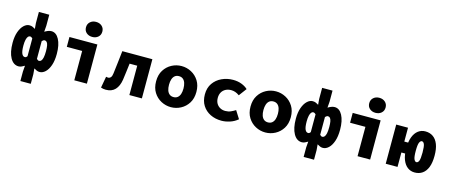

<svg xmlns="http://www.w3.org/2000/svg" viewBox="-54 -1469 5509 2357"><g transform="rotate(15 2700.0 -291.0)"><path d="M234 180V59L240 -16Q223 -6 204 3Q185 12 165 12Q99 12 59.5 -58Q20 -128 20 -249Q20 -330 41 -388.5Q62 -447 95.5 -478.5Q129 -510 165 -510Q190 -510 207 -502Q224 -494 240 -484L234 -557V-698H366V-557L360 -480Q379 -492 401 -501Q423 -510 445 -510Q506 -510 543 -441Q580 -372 580 -257Q580 -171 559 -111Q538 -51 504 -19.5Q470 12 432 12Q412 12 395 4.5Q378 -3 360 -14L366 59V180ZM210 -118Q220 -118 226.5 -122.5Q233 -127 240 -137V-363Q233 -371 224.5 -375.5Q216 -380 206 -380Q194 -380 182.5 -367Q171 -354 164 -325Q157 -296 157 -251Q157 -181 171 -149.5Q185 -118 210 -118ZM390 -118Q406 -118 418 -131.5Q430 -145 436.5 -175Q443 -205 443 -255Q443 -298 438 -325.5Q433 -353 422 -366.5Q411 -380 394 -380Q385 -380 377 -375Q369 -370 360 -361V-135Q368 -127 375.5 -122.5Q383 -118 390 -118Z M871 0V-373H676V-498H1031V0ZM945 -571Q900 -571 870.5 -597Q841 -623 841 -666Q841 -709 870.5 -735.5Q900 -762 945 -762Q990 -762 1019.5 -735.5Q1049 -709 1049 -666Q1049 -623 1019.5 -597Q990 -571 945 -571Z M1273 12Q1255 12 1240 9Q1225 6 1211 1L1237 -143Q1243 -142 1249.5 -140.5Q1256 -139 1263 -139Q1282 -139 1296 -154.5Q1310 -170 1314 -207Q1324 -279 1331.5 -352Q1339 -425 1348 -498H1730V0H1571V-373H1474Q1467 -322 1461 -268Q1455 -214 1447 -162Q1434 -79 1391.5 -33.5Q1349 12 1273 12Z M2100 12Q2034 12 1975.5 -19Q1917 -50 1880.5 -108Q1844 -166 1844 -249Q1844 -332 1880.5 -390Q1917 -448 1975.5 -479Q2034 -510 2100 -510Q2166 -510 2224.5 -479Q2283 -448 2319.5 -390Q2356 -332 2356 -249Q2356 -166 2319.5 -108Q2283 -50 2224.5 -19Q2166 12 2100 12ZM2100 -116Q2131 -116 2151.5 -132.5Q2172 -149 2182 -178.5Q2192 -208 2192 -249Q2192 -289 2182 -319Q2172 -349 2151.5 -365.5Q2131 -382 2100 -382Q2069 -382 2048.5 -365.5Q2028 -349 2018 -319Q2008 -289 2008 -249Q2008 -208 2018 -178.5Q2028 -149 2048.5 -132.5Q2069 -116 2100 -116Z M2743 12Q2664 12 2601 -19Q2538 -50 2501 -108Q2464 -166 2464 -249Q2464 -332 2504.5 -390Q2545 -448 2611.5 -479Q2678 -510 2754 -510Q2814 -510 2862.5 -491.5Q2911 -473 2942 -443L2869 -345Q2841 -365 2815.5 -373.5Q2790 -382 2764 -382Q2724 -382 2693 -365.5Q2662 -349 2645 -319Q2628 -289 2628 -249Q2628 -208 2644.5 -178.5Q2661 -149 2690.5 -132.5Q2720 -116 2758 -116Q2796 -116 2827.5 -130Q2859 -144 2885 -161L2948 -61Q2903 -23 2848 -5.5Q2793 12 2743 12Z M3300 12Q3234 12 3175.5 -19Q3117 -50 3080.5 -108Q3044 -166 3044 -249Q3044 -332 3080.5 -390Q3117 -448 3175.5 -479Q3234 -510 3300 -510Q3366 -510 3424.5 -479Q3483 -448 3519.5 -390Q3556 -332 3556 -249Q3556 -166 3519.5 -108Q3483 -50 3424.5 -19Q3366 12 3300 12ZM3300 -116Q3331 -116 3351.5 -132.5Q3372 -149 3382 -178.5Q3392 -208 3392 -249Q3392 -289 3382 -319Q3372 -349 3351.5 -365.5Q3331 -382 3300 -382Q3269 -382 3248.5 -365.5Q3228 -349 3218 -319Q3208 -289 3208 -249Q3208 -208 3218 -178.5Q3228 -149 3248.5 -132.5Q3269 -116 3300 -116Z M3834 180V59L3840 -16Q3823 -6 3804 3Q3785 12 3765 12Q3699 12 3659.5 -58Q3620 -128 3620 -249Q3620 -330 3641 -388.5Q3662 -447 3695.5 -478.5Q3729 -510 3765 -510Q3790 -510 3807 -502Q3824 -494 3840 -484L3834 -557V-698H3966V-557L3960 -480Q3979 -492 4001 -501Q4023 -510 4045 -510Q4106 -510 4143 -441Q4180 -372 4180 -257Q4180 -171 4159 -111Q4138 -51 4104 -19.5Q4070 12 4032 12Q4012 12 3995 4.5Q3978 -3 3960 -14L3966 59V180ZM3810 -118Q3820 -118 3826.5 -122.5Q3833 -127 3840 -137V-363Q3833 -371 3824.5 -375.5Q3816 -380 3806 -380Q3794 -380 3782.5 -367Q3771 -354 3764 -325Q3757 -296 3757 -251Q3757 -181 3771 -149.5Q3785 -118 3810 -118ZM3990 -118Q4006 -118 4018 -131.5Q4030 -145 4036.5 -175Q4043 -205 4043 -255Q4043 -298 4038 -325.5Q4033 -353 4022 -366.5Q4011 -380 3994 -380Q3985 -380 3977 -375Q3969 -370 3960 -361V-135Q3968 -127 3975.5 -122.5Q3983 -118 3990 -118Z M4471 0V-373H4276V-498H4631V0ZM4545 -571Q4500 -571 4470.5 -597Q4441 -623 4441 -666Q4441 -709 4470.5 -735.5Q4500 -762 4545 -762Q4590 -762 4619.5 -735.5Q4649 -709 4649 -666Q4649 -623 4619.5 -597Q4590 -571 4545 -571Z M4829 0V-498H4979V-322H5046L5040 -183H4979V0ZM5198 12Q5147 12 5107.5 -17.5Q5068 -47 5045.5 -105Q5023 -163 5023 -249Q5023 -335 5045.5 -393Q5068 -451 5107.5 -480.5Q5147 -510 5198 -510Q5255 -510 5296.5 -481Q5338 -452 5360.5 -394.5Q5383 -337 5383 -249Q5383 -161 5360.5 -103.5Q5338 -46 5296.5 -17Q5255 12 5198 12ZM5187 -116Q5207 -116 5218.5 -143.5Q5230 -171 5230 -249Q5230 -327 5218.5 -354.5Q5207 -382 5187 -382Q5169 -382 5156.5 -354.5Q5144 -327 5144 -249Q5144 -171 5156.5 -143.5Q5169 -116 5187 -116Z"/></g></svg>

Font: Source Code Pro ExtraBold
Style: Regular
Weight: 800
Monospace: yes
Designer: Paul D. Hunt, Teo Tuominen
Foundry: Adobe Systems Incorporated
Version: Version 1.018;hotconv 1.0.116;makeotfexe 2.5.65601